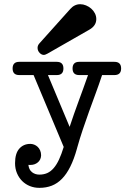

<svg xmlns="http://www.w3.org/2000/svg" viewBox="-20 -718 642 921"><path d="M469.7 -357.9Q455.1 -314 439 -270.3Q422.9 -226.6 407.2 -183.1Q391.6 -139.6 377 -96.2Q362.3 -52.7 350.1 -8.8L349.1 -4.9Q335 45.9 317.1 81.5Q299.3 117.2 277.3 139.6Q255.4 162.1 228.5 172.6Q201.7 183.1 168.9 183.1Q144.5 183.1 123.3 174.6Q102.1 166 86.4 150.4Q70.8 134.8 61.5 113Q52.2 91.3 52.2 64.9Q52.2 18.1 72.5 -4.9Q92.8 -27.8 125.5 -27.8Q134.8 -27.8 144 -24.2Q153.3 -20.5 160.6 -13.7Q168 -6.8 172.6 3.7Q177.2 14.2 177.2 27.3Q176.3 48.3 161.6 60.8Q147 73.2 125.5 73.2H120.6Q118.7 73.2 116.2 72.8Q118.7 96.2 133.5 107.9Q148.4 119.6 168.9 119.6Q189.9 119.6 206.8 112.1Q223.6 104.5 237.5 88.4Q251.5 72.3 263.2 47.1Q274.9 22 285.6 -13.2L141.1 -357.9H72.3Q40.5 -357.9 40.5 -389.6Q40.5 -421.4 72.3 -421.4H252.4Q284.2 -421.4 284.2 -389.6Q284.2 -357.9 252.4 -357.9H210L314 -109.4Q324.2 -140.6 334.7 -170.4Q345.2 -200.2 356.2 -230.2Q367.2 -260.3 378.7 -291.7Q390.1 -323.2 402.3 -357.9H359.9Q328.1 -357.9 328.1 -389.6Q328.1 -421.4 359.9 -421.4H528.8Q561 -421.4 561 -389.6Q561 -357.9 528.8 -357.9ZM169.4 -510.3 316.9 -674.8Q337.4 -697.8 364.7 -697.8Q378.9 -697.8 392.6 -692.1Q406.2 -686.5 417.2 -677Q428.2 -667.5 435.1 -654.3Q441.9 -641.1 441.9 -626.5Q441.9 -594.7 408.7 -575.7L208 -460.9Q202.6 -458 198.2 -456.3Q193.8 -454.6 189.5 -454.6Q185.1 -454.6 179.9 -457Q174.8 -459.5 170.4 -463.9Q166 -468.3 163.1 -474.6Q160.2 -481 160.2 -488.3Q160.2 -500.5 169.4 -510.3Z"/></svg>

Font: Erica Type
Style: Regular
Weight: 400
Designer: Peter Wiegel
Foundry: Peter Wiegel
Version: Version 1.000 2010 initial release